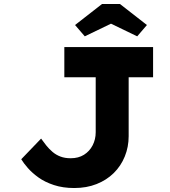

<svg xmlns="http://www.w3.org/2000/svg" viewBox="-20 -937 858 967"><path d="M354 10Q297 10 251.5 -5Q206 -20 174 -43Q142 -66 120.5 -90.5Q99 -115 87 -135L187 -239Q199 -222 213 -204.5Q227 -187 244.5 -172Q262 -157 284.5 -148.5Q307 -140 336 -140Q375 -140 403 -157.5Q431 -175 446.5 -205Q462 -235 462 -271V-548H304V-700H751V-548H628V-251Q628 -197 608.5 -149Q589 -101 553 -65.5Q517 -30 466.5 -10Q416 10 354 10ZM407 -754 358 -811 494 -917H584L720 -811L671 -754L524 -825H554Z"/></svg>

Font: Lexend Mega
Style: Bold
Weight: 700
Version: Version 1.007